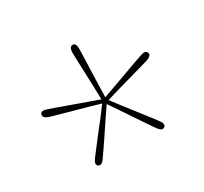

<svg xmlns="http://www.w3.org/2000/svg" viewBox="-102 -908 794 746"><g transform="rotate(-30 294.5 -535.0)"><path d="M442.5 -308.5Q430 -300 414.5 -321.5Q407.5 -331 393 -352.8Q378.5 -374.5 360.5 -401.2Q342.5 -428 325 -454.2Q307.5 -480.5 294.5 -499Q281.5 -480.5 264 -454.2Q246.5 -428 228.5 -401.2Q210.5 -374.5 195.8 -352.8Q181 -331 174 -321.5Q159 -299.5 146 -309Q134 -318 149.5 -339Q156.5 -348.5 172.5 -369.2Q188.5 -390 208.5 -415.8Q228.5 -441.5 247.8 -466.2Q267 -491 280.5 -509.5Q259 -516 228.8 -524.5Q198.5 -533 167.5 -541.5Q136.5 -550 111.5 -557Q86.5 -564 75 -567.5Q50 -576.5 54.5 -591Q59.5 -606 84.5 -596.5Q96 -593 120.5 -584.2Q145 -575.5 175.2 -564.5Q205.5 -553.5 235 -543Q264.5 -532.5 286 -525Q285.5 -548 284.5 -579Q283.5 -610 282.2 -642.2Q281 -674.5 280 -700.2Q279 -726 279 -738Q279 -764.5 295 -764.5Q309.5 -764.5 309.5 -738Q309.5 -726 308.5 -700Q307.5 -674 306.5 -641.8Q305.5 -609.5 304.5 -578.2Q303.5 -547 303 -524.5Q324 -532 353.5 -542.5Q383 -553 413.2 -564Q443.5 -575 468 -584Q492.5 -593 504 -596.5Q529.5 -605.5 534 -590Q538.5 -576.5 513.5 -567.5Q502 -564 477 -557Q452 -550 421 -541.2Q390 -532.5 360 -524Q330 -515.5 308.5 -508.5Q322 -490.5 341.2 -465.5Q360.5 -440.5 380.5 -415Q400.5 -389.5 416.2 -369Q432 -348.5 439 -339Q455.5 -318 442.5 -308.5Z"/></g></svg>

Font: Fraunces 144pt SuperSoft Thin
Style: Regular
Weight: 100
Version: Version 1.000;[0bf87f6ff]